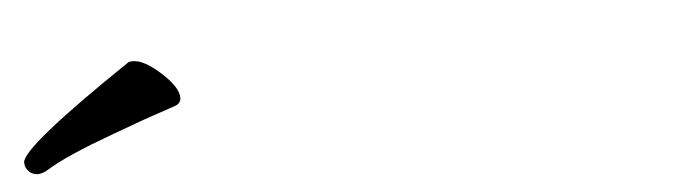

<svg xmlns="http://www.w3.org/2000/svg" viewBox="-373 -756 899 256"><g transform="rotate(-5 76.5 -628.5)"><path d="M-183 -619Q-194 -615 -225.5 -603.5Q-257 -592 -280 -582Q-303 -572 -319 -562Q-325 -559 -330 -559Q-337 -559 -342 -564Q-347 -569 -347 -576Q-347 -596 -197 -697Q-195 -698 -191 -698Q-176 -698 -154 -678Q-132 -658 -132 -644Q-132 -637 -139 -634Z"/></g></svg>

Font: Iansui 0.93
Style: Regular
Weight: 400
Designer: But Ko / Fontworks Inc.
Foundry: zi-hi.com / Fontworks Inc.
Version: Version 0.931